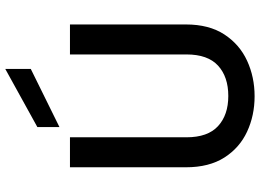

<svg xmlns="http://www.w3.org/2000/svg" viewBox="-149 -832 988 730"><g transform="rotate(-90 345.0 -467.0)"><path d="M74 -695H188V-252Q188 -171 230.5 -132Q273 -93 345 -93Q418 -93 460.5 -132Q503 -171 503 -252V-695H617V-254Q617 -166 579 -108Q541 -50 479 -21.5Q417 7 344 7Q271 7 209.5 -21.5Q148 -50 111 -108Q74 -166 74 -254ZM448 -941V-844L227 -735V-819Z"/></g></svg>

Font: Parkinsans Light Medium
Style: Regular
Weight: 500
Version: Version 1.000